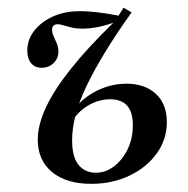

<svg xmlns="http://www.w3.org/2000/svg" viewBox="-20 -455 478 487"><path d="M211.3 11.3Q148.4 11.3 112.1 -18.5Q75.8 -48.4 75.8 -100.8Q75.8 -137.9 96.4 -182.3Q116.9 -226.6 159.3 -279.8Q201.6 -333.1 267.7 -397.6Q248.4 -390.3 227.8 -386.3Q207.3 -382.3 187.9 -382.3Q173.4 -382.3 161.7 -385.1Q150 -387.9 141.1 -390.7Q132.3 -393.5 126.6 -393.5Q119.4 -393.5 115.7 -389.9Q112.1 -386.3 112.1 -379.8Q112.1 -371.8 116.1 -362.9Q120.2 -354 124.2 -344.4Q128.2 -334.7 128.2 -324.2Q128.2 -307.3 116.1 -295.2Q104 -283.1 85.5 -283.1Q68.5 -283.1 58.9 -294.8Q49.2 -306.5 49.2 -326.6Q49.2 -354 66.5 -376.6Q83.9 -399.2 113.7 -412.9Q143.5 -426.6 182.3 -426.6Q205.6 -426.6 230.6 -423.4Q255.6 -420.2 280.6 -415.3L293.5 -435.5L313.7 -423.4Q275 -369.4 246.8 -323Q218.5 -276.6 199.6 -237.1Q180.6 -197.6 171.8 -163.3Q162.9 -129 162.9 -99.2Q162.9 -57.3 179 -37.1Q195.2 -16.9 223.4 -16.9Q248.4 -16.9 269.8 -33.5Q291.1 -50 304 -77Q316.9 -104 316.9 -137.1Q316.9 -171 302.4 -187.1Q287.9 -203.2 259.7 -203.2Q232.3 -203.2 207.3 -189.5Q182.3 -175.8 166.1 -152.4L168.5 -178.2Q183.1 -197.6 204 -212.1Q225 -226.6 249.6 -234.7Q274.2 -242.7 300.8 -242.7Q347.6 -242.7 375.4 -216.9Q403.2 -191.1 403.2 -145.2Q403.2 -101.6 377.8 -66.1Q352.4 -30.6 308.9 -9.7Q265.3 11.3 211.3 11.3Z"/></svg>

Font: Playfair 5pt SemiExpanded Light Medium
Style: Italic
Weight: 500
Italic angle: -15.6°
Version: Version 2.001;gftools[0.9.30]